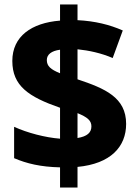

<svg xmlns="http://www.w3.org/2000/svg" viewBox="-20 -779 614 857"><path d="M248 -32V58H326V-34C474 -48 543 -124 543 -226C543 -344 449 -384 326 -425V-559C376 -554 432 -542 483 -520L528 -643C469 -669 404 -685 326 -689V-759H248V-687C121 -677 35 -617 35 -507C35 -396 107 -347 248 -298V-160C182 -165 102 -186 43 -213V-73C99 -49 161 -34 248 -32ZM248 -557V-452C206 -469 189 -484 189 -511C189 -536 210 -552 248 -557ZM326 -163V-274C370 -256 388 -241 388 -215C388 -187 369 -170 326 -163Z"/></svg>

Font: Noto Sans Ethiopic ExtraBold
Style: Regular
Weight: 800
Designer: Monotype Design Team
Foundry: Monotype Imaging Inc.
Version: Version 2.102